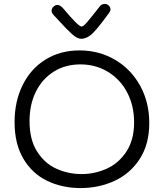

<svg xmlns="http://www.w3.org/2000/svg" viewBox="-20 -963 832 975"><path d="M54 -343Q54 -448 95 -531Q136 -614 211 -660.5Q286 -707 384 -707Q483 -707 564 -659.5Q645 -612 691.5 -528Q738 -444 738 -338Q738 -231 690 -156.5Q642 -82 562.5 -45Q483 -8 389 -8Q296 -8 220 -44.5Q144 -81 99 -156.5Q54 -232 54 -343ZM661 -342Q661 -426 626 -493Q591 -560 528.5 -598Q466 -636 388 -636Q312 -636 253.5 -599.5Q195 -563 162.5 -498Q130 -433 130 -348Q130 -253 169 -192.5Q208 -132 268 -105.5Q328 -79 394 -79Q461 -79 522 -106.5Q583 -134 622 -193.5Q661 -253 661 -342ZM541 -915Q541 -910 538.5 -905Q536 -900 532 -895Q486 -831 455 -798.5Q424 -766 392 -766Q372 -766 344.5 -791Q317 -816 279 -858L252 -887Q242 -897 242 -909Q242 -920 251.5 -929Q261 -938 272 -938Q286 -938 303 -918Q378 -828 395 -828Q403 -828 424 -852.5Q445 -877 487 -931Q496 -943 513 -943Q524 -943 532.5 -934.5Q541 -926 541 -915Z"/></svg>

Font: Mali
Style: Regular
Weight: 400
Version: Version 1.000; ttfautohint (v1.6)